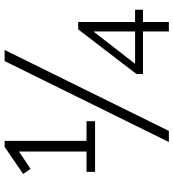

<svg xmlns="http://www.w3.org/2000/svg" viewBox="20 -770 750 830"><g transform="rotate(-90 395.0 -355.0)"><path d="M67 -356H155V-648L80 -598L58 -630L175 -710H201V-356H286V-319H67ZM196 0 546 -710H594L244 0ZM768 -112H715V0H674V-112H490V-140L683 -392H715V-146H768ZM534 -146H674V-326Z"/></g></svg>

Font: Livvic Light
Style: Regular
Weight: 300
Designer: Jacques Le Bailly, Baron von Fonthausen
Version: Version 1.001; ttfautohint (v1.8.2)